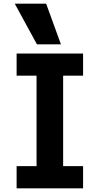

<svg xmlns="http://www.w3.org/2000/svg" viewBox="-20 -1020 540 1040"><path d="M70 0V-120H178V-610H70V-730H430V-610H322V-120H430V0ZM180 -780 60 -1000H230L310 -780Z"/></svg>

Font: M PLUS 1 Code
Style: Regular
Weight: 400
Designer: Coji Morishita
Foundry: UNDERFOREST DESIGN
Version: Version 1.005